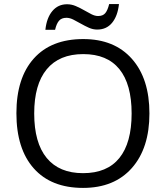

<svg xmlns="http://www.w3.org/2000/svg" viewBox="-20 -918 819 948"><path d="M717.8 -357.9Q717.8 -186.5 631.1 -88.4Q544.4 9.8 390.1 9.8Q232.4 9.8 146.7 -86.7Q61 -183.1 61 -358.9Q61 -533.2 147 -629.2Q232.9 -725.1 391.1 -725.1Q544.9 -725.1 631.3 -627.4Q717.8 -529.8 717.8 -357.9ZM148.9 -357.9Q148.9 -212.9 210.7 -137.9Q272.5 -63 390.1 -63Q508.8 -63 569.3 -137.7Q629.9 -212.4 629.9 -357.9Q629.9 -502 569.6 -576.4Q509.3 -650.9 391.1 -650.9Q272.5 -650.9 210.7 -575.9Q148.9 -501 148.9 -357.9ZM460 -772Q439 -772 418.9 -781Q398.9 -790 379.6 -801Q360.4 -812 342.5 -821Q324.7 -830.1 308.1 -830.1Q283.7 -830.1 271.2 -815.4Q258.8 -800.8 252 -771H204.1Q210.4 -830.1 238.5 -863.5Q266.6 -897 311 -897Q333.5 -897 354.5 -887.9Q375.5 -878.9 394.5 -867.9Q413.6 -856.9 431.2 -847.9Q448.7 -838.9 464.4 -838.9Q488.3 -838.9 500 -853.3Q511.7 -867.7 519 -897.9H567.4Q561 -838.9 533.4 -805.4Q505.9 -772 460 -772Z"/></svg>

Font: HunimalSansv1.5
Style: Regular
Weight: 400
Foundry: Ascender Corporation
Version: Version 1.10